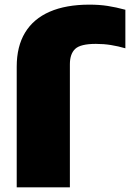

<svg xmlns="http://www.w3.org/2000/svg" viewBox="-20 -807 560 827"><path d="M393 -618Q327 -618 304 -596.5Q281 -575 281 -530V0H52V-520Q52 -607 88 -666.5Q124 -726 194 -756.5Q264 -787 365 -787Q408 -787 443.5 -781.5Q479 -776 520 -765V-599Q489 -608 458 -613Q427 -618 393 -618Z"/></svg>

Font: Unbounded ExtraBold
Style: Regular
Weight: 800
Designer: Luke Prowse, Jean-Baptiste Morizot, Fátima Lázaro, Florian Runge
Foundry: NaN
Version: Version 1.701;gftools[0.9.28.dev5+ged2979d]